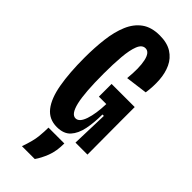

<svg xmlns="http://www.w3.org/2000/svg" viewBox="-279 -711 951 951"><g transform="rotate(45 197.0 -235.5)"><path d="M168 11Q113 11 81 -29.5Q49 -70 35.5 -146.5Q22 -223 22 -329Q22 -399 29.5 -461Q37 -523 57 -570.5Q77 -618 113.5 -644.5Q150 -671 208 -671Q260 -671 293 -650Q326 -629 342.5 -593.5Q359 -558 362 -513.5Q365 -469 358 -422L243 -407Q251 -484 241 -530Q231 -576 203 -576Q179 -576 166.5 -544.5Q154 -513 149.5 -459.5Q145 -406 145 -340Q145 -206 159.5 -145.5Q174 -85 203 -85Q229 -85 244 -129.5Q259 -174 261 -243H209V-332H371V-232L372 0H288L294 -193H284Q284 -135 274.5 -89Q265 -43 240.5 -16Q216 11 168 11ZM113 200Q134 141 137.5 105Q141 69 141 42H252Q252 96 237 134.5Q222 173 203 200Z"/></g></svg>

Font: Bricolage Grotesque 48pt Condensed SemiBold
Style: Regular
Weight: 600
Width: 3
Designer: Mathieu Triay
Foundry: Atelier Triay
Version: Version 1.000; ttfautohint (v1.8.4.7-5d5b);gftools[0.9.32]